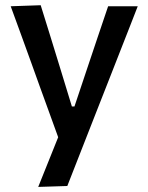

<svg xmlns="http://www.w3.org/2000/svg" viewBox="-20 -521 569 736"><path d="M126.5 195.5Q145.5 148.5 164.8 100.2Q184 52 203 5Q185.5 -43 167.8 -92.2Q150 -141.5 133 -188L100.5 -278.5Q81 -332 60.8 -388Q40.5 -444 21 -497L136 -501Q155 -440 173 -382Q191 -324 209.5 -263.5L255.5 -113H265.5L316 -264Q336 -323 355.2 -380.8Q374.5 -438.5 394.5 -497H508Q492.5 -457 477.8 -419.5Q463 -382 445.5 -337.2Q428 -292.5 403.5 -230L348.5 -90Q311.5 5 285.2 71.5Q259 138 238 192Z"/></svg>

Font: Commissioner Medium
Style: Regular
Weight: 500
Designer: Kostas Bartsokas
Foundry: Kostas Bartsokas
Version: Version 1.000; ttfautohint (v1.8.3)